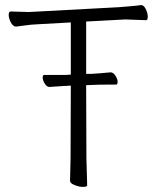

<svg xmlns="http://www.w3.org/2000/svg" viewBox="-20 -725 617 751"><path d="M317 -387 318 -106 321 0Q321 6 304.5 6Q288 6 270 -2Q254 -8 254 -18L256 -107L257 -385V-390H252L240 -389H235Q234 -389 174 -385H173Q163 -385 155 -398Q147 -411 147 -421.5Q147 -432 153 -432H240L252 -433H257V-637H252L126 -630Q101 -629 77.5 -625.5Q54 -622 43 -621H42Q32 -621 23 -636Q14 -653 14 -666.5Q14 -680 22 -680L93 -678L447 -697Q470 -699 494 -701Q518 -703 530 -705H533Q542 -705 550 -690Q558 -673 558 -659.5Q558 -646 551 -646L471 -649L322 -641H317V-436H336Q372 -438 412 -442H413Q423 -442 431.5 -429Q440 -416 440 -405Q440 -394 434 -394H395Q367 -394 347 -393L322 -392H317ZM240 -389Z"/></svg>

Font: ToneOZ-Pinyin-WenKai-Light
Style: Light
Weight: 300
Designer: Fontworks Inc.
Foundry: ToneOZ
Version: Version 0.240331